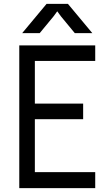

<svg xmlns="http://www.w3.org/2000/svg" viewBox="-20 -966 560 986"><path d="M469 -733H79V0H469V-82H159V-354H407V-434H159V-653H469ZM94 -796H184L255 -882L274 -908L293 -882L364 -796H454L329 -946H219Z"/></svg>

Font: Kreadon Medium
Style: Regular
Weight: 500
Designer: kohakuno
Foundry: StudioGnu
Version: Version 1.000;Glyphs 3.1.2 (3151)